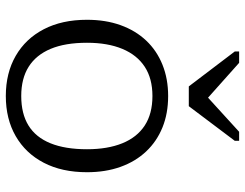

<svg xmlns="http://www.w3.org/2000/svg" viewBox="-111 -720 842 660"><g transform="rotate(90 310.0 -390.0)"><path d="M277 -618H345L464 -776V-791H433L286 -657L344 -659L196 -791H157V-776ZM572 -268Q572 -182 539.5 -119.5Q507 -57 448 -23Q389 11 310 11Q231 11 172 -23Q113 -57 80.5 -119.5Q48 -182 48 -268Q48 -332 66.5 -383.5Q85 -435 119.5 -471.5Q154 -508 202.5 -527.5Q251 -547 310 -547Q370 -547 418 -527.5Q466 -508 500.5 -471.5Q535 -435 553.5 -383.5Q572 -332 572 -268ZM127 -268Q127 -193 148 -143Q169 -93 209.5 -67.5Q250 -42 310 -42Q371 -42 411.5 -67Q452 -92 472.5 -142.5Q493 -193 493 -268Q493 -339 472.5 -389.5Q452 -440 411.5 -466.5Q371 -493 310 -493Q250 -493 209.5 -466.5Q169 -440 148 -389.5Q127 -339 127 -268Z"/></g></svg>

Font: Roboto Serif Light
Style: Regular
Weight: 300
Designer: Greg Gazdowicz
Foundry: Commercial Type
Version: Version 1.008